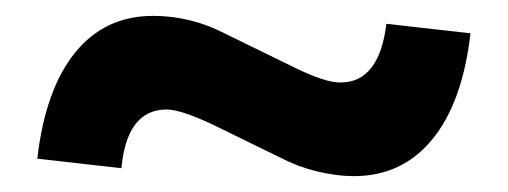

<svg xmlns="http://www.w3.org/2000/svg" viewBox="-20 -491 640 242"><path d="M133 -279 27 -291Q37 -378 74.5 -424.5Q112 -471 173 -471Q221 -471 265 -448L353 -405Q390 -387 409 -387Q458 -387 467 -461L573 -449Q563 -362 525 -315.5Q487 -269 426 -269Q404 -269 379.5 -275Q355 -281 334 -292L246 -335Q207 -353 190 -353Q140 -353 133 -279Z"/></svg>

Font: Red Hat Display Black
Style: Regular
Weight: 900
Designer: Pentagram, MCKL
Foundry: Pentagram, MCKL
Version: Version 1.023; ttfautohint (v1.8.3)